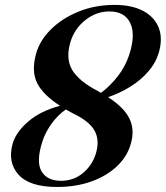

<svg xmlns="http://www.w3.org/2000/svg" viewBox="-20 -732 660 764"><path d="M207 12Q97.5 12 53.5 -37.2Q9.5 -86.5 30.5 -161Q44 -207 92.8 -248.8Q141.5 -290.5 219 -311Q151.5 -354.5 128 -401Q104.5 -447.5 123 -516Q137 -569.5 181.5 -614Q226 -658.5 291.8 -685.5Q357.5 -712.5 436 -712.5Q505 -712.5 550.2 -688.2Q595.5 -664 612 -620.5Q628.5 -577 611 -519.5Q599 -480.5 569.2 -446.5Q539.5 -412.5 498 -386.8Q456.5 -361 410 -345.5Q474 -304 495.2 -259.8Q516.5 -215.5 501 -161.5Q487 -110 446 -71Q405 -32 343.8 -10Q282.5 12 207 12ZM369 -370Q375.5 -366 382 -362.5Q419.5 -391 449 -429Q478.5 -467 493.5 -512Q520.5 -593 498.5 -639.8Q476.5 -686.5 415.5 -686.5Q363 -686.5 319.8 -652.2Q276.5 -618 260.5 -565.5Q240.5 -498.5 267.2 -453.8Q294 -409 369 -370ZM148 -167Q123 -87.5 145.5 -50Q168 -12.5 223 -12.5Q272.5 -12.5 309.8 -43.2Q347 -74 361.5 -121Q377.5 -174 356.2 -212.2Q335 -250.5 268 -282Q254 -289.5 242 -296.5Q208 -272.5 183.5 -237.5Q159 -202.5 148 -167Z"/></svg>

Font: Fraunces 72pt S000 SemiBold
Style: Italic
Weight: 600
Italic angle: -16°
Version: Version 1.000; ttfautohint (v1.8.3)